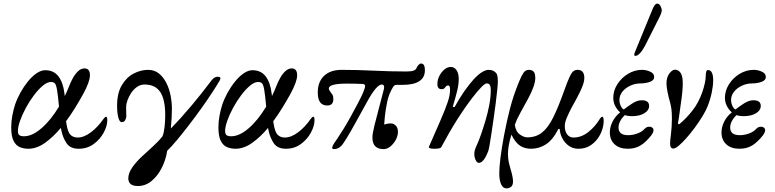

<svg xmlns="http://www.w3.org/2000/svg" viewBox="-20 -811 4281 1061"><path d="M136 11Q111 11 89.5 2Q68 -7 55 -32.5Q42 -58 42 -107Q42 -139 48 -171.5Q54 -204 63 -232Q74 -265 92.5 -298.5Q111 -332 134 -360.5Q157 -389 182 -406Q207 -423 230 -423Q277 -423 303 -389Q329 -355 336 -295Q337 -289 338 -280Q351 -307 362 -335Q370 -356 382.5 -379Q395 -402 411.5 -417.5Q428 -433 447 -433Q477 -433 477 -395Q477 -360 440 -292Q419 -254 395 -215Q371 -176 345 -141Q346 -134 347 -128Q354 -82 369 -66.5Q384 -51 409 -51Q444 -51 482.5 -80Q521 -109 552 -154Q561 -166 566 -166Q573 -166 573 -147Q573 -115 553 -78Q533 -41 497.5 -15Q462 11 415 11Q368 11 347.5 -20Q327 -51 319 -90Q317 -97 316 -104Q274 -54 228.5 -21.5Q183 11 136 11ZM79 -87Q79 -71 86.5 -64.5Q94 -58 113 -58Q158 -58 209.5 -102.5Q261 -147 306 -222Q300 -287 295 -315.5Q290 -344 282.5 -351Q275 -358 261 -358Q241 -358 216.5 -337.5Q192 -317 167.5 -284.5Q143 -252 123 -215Q103 -178 91 -144Q79 -110 79 -87Z M742 217Q689 217 689 174Q689 145 713 111Q734 82 763.5 54.5Q793 27 824 -1Q855 -29 878 -58Q886 -78 889.5 -110Q893 -142 893 -175Q893 -261 865.5 -302.5Q838 -344 779 -344Q755 -344 736 -330Q717 -316 704 -296Q691 -276 684 -255.5Q677 -235 677 -221Q677 -199 677.5 -189Q678 -179 678 -166Q678 -159 672 -147.5Q666 -136 652 -136Q641 -136 634 -161Q627 -186 627 -226Q627 -296 653 -340Q679 -384 718.5 -404.5Q758 -425 798 -425Q833 -425 857.5 -405.5Q882 -386 898.5 -354Q915 -322 922.5 -284Q930 -246 930 -209Q930 -190 928.5 -160.5Q927 -131 924 -101Q980 -158 1037.5 -226.5Q1095 -295 1146 -363Q1157 -378 1166 -382.5Q1175 -387 1182 -387Q1205 -387 1195 -368Q1179 -340 1152.5 -299.5Q1126 -259 1093.5 -213.5Q1061 -168 1026.5 -123Q992 -78 960.5 -40Q929 -2 904 22Q896 74 873 118.5Q850 163 816.5 190Q783 217 742 217Z M1281 11Q1256 11 1234.5 2Q1213 -7 1200 -32.5Q1187 -58 1187 -107Q1187 -139 1193 -171.5Q1199 -204 1208 -232Q1219 -265 1237.5 -298.5Q1256 -332 1279 -360.5Q1302 -389 1327 -406Q1352 -423 1375 -423Q1422 -423 1448 -389Q1474 -355 1481 -295Q1482 -289 1483 -280Q1496 -307 1507 -335Q1515 -356 1527.5 -379Q1540 -402 1556.5 -417.5Q1573 -433 1592 -433Q1622 -433 1622 -395Q1622 -360 1585 -292Q1564 -254 1540 -215Q1516 -176 1490 -141Q1491 -134 1492 -128Q1499 -82 1514 -66.5Q1529 -51 1554 -51Q1589 -51 1627.5 -80Q1666 -109 1697 -154Q1706 -166 1711 -166Q1718 -166 1718 -147Q1718 -115 1698 -78Q1678 -41 1642.5 -15Q1607 11 1560 11Q1513 11 1492.5 -20Q1472 -51 1464 -90Q1462 -97 1461 -104Q1419 -54 1373.5 -21.5Q1328 11 1281 11ZM1224 -87Q1224 -71 1231.5 -64.5Q1239 -58 1258 -58Q1303 -58 1354.5 -102.5Q1406 -147 1451 -222Q1445 -287 1440 -315.5Q1435 -344 1427.5 -351Q1420 -358 1406 -358Q1386 -358 1361.5 -337.5Q1337 -317 1312.5 -284.5Q1288 -252 1268 -215Q1248 -178 1236 -144Q1224 -110 1224 -87Z M1826 13Q1812 13 1817 -1Q1822 -15 1844 -45Q1859 -67 1879 -99.5Q1899 -132 1919 -168.5Q1939 -205 1957 -239Q1975 -273 1986 -298Q1997 -324 1997.5 -335Q1998 -346 1984 -347Q1963 -348 1941 -348.5Q1919 -349 1898 -349Q1797 -349 1797 -322Q1797 -317 1800.5 -311.5Q1804 -306 1808 -300Q1812 -295 1817 -287.5Q1822 -280 1822 -263Q1822 -228 1788 -228Q1736 -228 1736 -300Q1736 -359 1771 -392Q1806 -425 1868 -425Q1953 -425 2044.5 -420.5Q2136 -416 2227 -416Q2253 -416 2266 -421Q2279 -426 2282 -436Q2286 -445 2293 -452.5Q2300 -460 2307 -460Q2328 -460 2328 -423Q2328 -342 2204 -342H2171Q2164 -342 2160 -339Q2156 -336 2153 -332Q2127 -289 2119 -245Q2110 -199 2107 -170.5Q2104 -142 2103 -123Q2109 -125 2119 -127Q2129 -129 2140 -129Q2155 -129 2167 -117Q2179 -105 2179 -83Q2179 -60 2167 -38Q2155 -16 2137 -1.5Q2119 13 2100 13Q2038 13 2038 -51Q2038 -62 2040.5 -77Q2043 -92 2049 -117L2102 -321Q2106 -344 2090 -344Q2061 -344 2010 -251L1942 -128Q1915 -79 1896.5 -49Q1878 -19 1869 -8Q1859 3 1848 8Q1837 13 1826 13Z M2626 89Q2616 89 2608.5 73.5Q2601 58 2601 39Q2601 29 2604.5 17Q2608 5 2617 -14Q2625 -31 2637 -65Q2649 -99 2662 -142Q2675 -185 2683.5 -229.5Q2692 -274 2692 -312Q2692 -334 2686.5 -342Q2681 -350 2669 -350Q2660 -350 2640 -329.5Q2620 -309 2592 -273Q2504 -159 2418 3Q2413 11 2379 11Q2350 11 2350 2Q2350 0 2350.5 -1Q2351 -2 2352 -4L2412 -141Q2443 -212 2455 -249.5Q2467 -287 2467 -315Q2467 -339 2457 -339Q2449 -339 2445 -334Q2441 -329 2436 -323.5Q2431 -318 2421 -318Q2397 -318 2397 -346Q2397 -370 2408 -391.5Q2419 -413 2435.5 -427Q2452 -441 2471 -441Q2491 -441 2503 -423Q2515 -405 2515 -375Q2515 -344 2506 -307.5Q2497 -271 2482 -221L2492 -219Q2518 -267 2544.5 -305Q2571 -343 2597 -372Q2622 -399 2643 -412Q2664 -425 2680 -425Q2706 -425 2721 -408Q2727 -402 2729 -389Q2731 -376 2731 -359Q2731 -344 2727.5 -311.5Q2724 -279 2719 -238Q2714 -197 2707.5 -153.5Q2701 -110 2695.5 -72.5Q2690 -35 2685.5 -9.5Q2681 16 2679 21Q2654 89 2626 89Z M2779 230Q2760 230 2749.5 208Q2739 186 2739 148Q2739 80 2765 -61Q2781 -145 2799 -214Q2817 -283 2848 -359Q2862 -393 2873 -409Q2884 -425 2902 -425Q2920 -425 2929 -415Q2938 -405 2938 -380Q2938 -370 2936 -360Q2934 -350 2930 -336Q2918 -302 2898 -265Q2878 -228 2857.5 -191.5Q2837 -155 2825 -121Q2830 -84 2852.5 -68Q2875 -52 2894 -52Q2941 -52 2974.5 -78Q3008 -104 3036.5 -161Q3065 -218 3098 -311Q3117 -364 3128.5 -388Q3140 -412 3150 -418.5Q3160 -425 3172 -425Q3209 -425 3209 -380Q3209 -367 3204 -349.5Q3199 -332 3184 -301Q3169 -270 3138 -215Q3122 -184 3111.5 -159Q3101 -134 3101 -114Q3101 -86 3114 -68.5Q3127 -51 3149 -51Q3192 -51 3230 -80.5Q3268 -110 3296 -156Q3303 -166 3308 -166Q3316 -166 3316 -142Q3316 -120 3307.5 -93.5Q3299 -67 3281.5 -43.5Q3264 -20 3238 -4.5Q3212 11 3176 11Q3146 11 3123 -5.5Q3100 -22 3087 -47.5Q3074 -73 3073 -98L3066 -99Q3035 -38 2997 -13.5Q2959 11 2915 11Q2881 11 2855 -5Q2829 -21 2806 -67Q2795 -30 2791 -5Q2787 20 2787 38Q2787 66 2792 88Q2797 110 2801 122Q2807 141 2811 160Q2815 179 2815 191Q2815 213 2804 221.5Q2793 230 2779 230Z M3449 11Q3403 11 3376.5 -13.5Q3350 -38 3350 -79Q3350 -109 3365 -139Q3380 -169 3407 -190Q3390 -205 3379.5 -225.5Q3369 -246 3369 -271Q3369 -310 3391.5 -345.5Q3414 -381 3450.5 -403Q3487 -425 3528 -425Q3551 -425 3573 -415Q3595 -405 3595 -386Q3595 -367 3571 -358.5Q3547 -350 3519 -350Q3490 -350 3463 -337.5Q3436 -325 3419.5 -304.5Q3403 -284 3403 -258Q3403 -242 3410 -226.5Q3417 -211 3427 -206Q3450 -224 3476 -240.5Q3502 -257 3526 -257Q3567 -257 3567 -226Q3567 -201 3540.5 -185Q3514 -169 3471 -169Q3450 -169 3433 -175Q3398 -141 3398 -106Q3398 -64 3451 -64Q3477 -64 3502.5 -73.5Q3528 -83 3541 -98Q3551 -109 3563.5 -110.5Q3576 -112 3582 -107Q3593 -101 3591 -88.5Q3589 -76 3579 -63Q3548 -24 3518.5 -6.5Q3489 11 3449 11ZM3490 -502Q3485 -502 3485 -509Q3485 -511 3485.5 -513.5Q3486 -516 3487 -519L3583 -753Q3597 -791 3612 -791Q3623 -791 3630 -777.5Q3637 -764 3637 -752Q3637 -746 3631 -731Q3625 -716 3608 -684L3551 -571Q3517 -502 3490 -502Z M3701 10Q3683 10 3683 -17Q3683 -26 3684 -38Q3685 -50 3688 -72Q3690 -87 3691.5 -111.5Q3693 -136 3693 -155Q3693 -195 3689.5 -214Q3686 -233 3685 -237Q3675 -272 3669 -302Q3663 -332 3663 -349Q3663 -384 3679 -405Q3695 -426 3711 -426Q3728 -426 3740.5 -409Q3753 -392 3753 -351Q3753 -307 3742 -236Q3735 -184 3731.5 -159.5Q3728 -135 3726 -128L3733 -124Q3772 -156 3806.5 -200Q3841 -244 3861 -302Q3869 -325 3874.5 -349.5Q3880 -374 3880 -391Q3880 -424 3892 -424Q3921 -424 3921 -367Q3921 -337 3913 -299Q3905 -261 3890 -223Q3880 -198 3861 -167Q3842 -136 3819 -105Q3796 -74 3773 -48Q3750 -22 3731 -6Q3712 10 3701 10Z M4066 11Q4020 11 3993.5 -13.5Q3967 -38 3967 -79Q3967 -109 3982 -139Q3997 -169 4024 -190Q4007 -205 3996.5 -225.5Q3986 -246 3986 -271Q3986 -310 4008.5 -345.5Q4031 -381 4067.5 -403Q4104 -425 4145 -425Q4168 -425 4190 -415Q4212 -405 4212 -386Q4212 -367 4188 -358.5Q4164 -350 4136 -350Q4107 -350 4080 -337.5Q4053 -325 4036.5 -304.5Q4020 -284 4020 -258Q4020 -242 4027 -226.5Q4034 -211 4044 -206Q4067 -224 4093 -240.5Q4119 -257 4143 -257Q4184 -257 4184 -226Q4184 -201 4157.5 -185Q4131 -169 4088 -169Q4067 -169 4050 -175Q4015 -141 4015 -106Q4015 -64 4068 -64Q4094 -64 4119.5 -73.5Q4145 -83 4158 -98Q4168 -109 4180.5 -110.5Q4193 -112 4199 -107Q4210 -101 4208 -88.5Q4206 -76 4196 -63Q4165 -24 4135.5 -6.5Q4106 11 4066 11Z"/></svg>

Font: Junicode
Style: Italic
Weight: 400
Italic angle: -11°
Designer: Peter S. Baker
Version: Version 2.100; ttfautohint (v1.8.4)